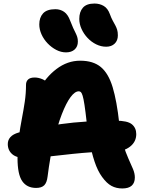

<svg xmlns="http://www.w3.org/2000/svg" viewBox="-20 -1054 820 1085"><path d="M671 11Q637 11 610 -3.5Q583 -18 557 -54Q532 -88 514.5 -140.5Q497 -193 486.5 -252Q476 -311 470 -362Q463 -425 457.5 -461Q452 -497 447 -513Q442 -529 437 -533.5Q432 -538 425 -538Q403 -538 378.5 -505Q354 -472 329.5 -409Q305 -346 284 -257Q263 -168 249 -57Q245 -22 230 -7Q215 8 184 8Q132 8 105.5 -30.5Q79 -69 79 -160Q79 -225 86.5 -279.5Q94 -334 103.5 -383Q113 -432 120 -479Q127 -526 127 -575Q127 -594 139 -605Q151 -616 176 -616Q198 -616 222 -605.5Q246 -595 266 -566L199 -543Q237 -617 299 -664Q361 -711 433 -711Q507 -711 550 -675Q593 -639 616.5 -561.5Q640 -484 654 -357Q661 -289 675.5 -240.5Q690 -192 705.5 -158Q721 -124 731.5 -99Q742 -74 742 -51Q742 -21 724.5 -5Q707 11 671 11ZM134 -160Q76 -160 50 -182Q24 -204 24 -240Q24 -263 39 -279.5Q54 -296 85 -305Q190 -334 326 -353Q462 -372 634 -372Q701 -372 725.5 -351.5Q750 -331 750 -296Q750 -253 715 -225.5Q680 -198 623 -198Q561 -198 503 -194Q445 -190 392 -184.5Q339 -179 292 -173.5Q245 -168 205.5 -164Q166 -160 134 -160ZM580 -790Q551 -790 523.5 -803.5Q496 -817 474.5 -840Q453 -863 440.5 -891Q428 -919 428 -947Q428 -987 448.5 -1010.5Q469 -1034 514 -1034Q543 -1034 566 -1020.5Q589 -1007 601 -974Q609 -952 617 -937.5Q625 -923 631.5 -911Q638 -899 642 -886Q646 -873 646 -854Q646 -825 628 -807.5Q610 -790 580 -790ZM353 -758Q325 -758 298 -772Q271 -786 249 -809Q227 -832 214.5 -860Q202 -888 202 -916Q202 -955 223.5 -978.5Q245 -1002 293 -1002Q321 -1002 342.5 -987Q364 -972 377 -936Q386 -912 393.5 -896Q401 -880 407 -868Q413 -856 416.5 -845Q420 -834 420 -819Q420 -791 402 -774.5Q384 -758 353 -758Z"/></svg>

Font: Shantell Sans ExtraBold
Style: Regular
Weight: 800
Designer: Stephen Nixon, Anya Danilova, Shantell Martin
Foundry: Arrow Type
Version: Version 1.011;[c5ecc13dd]